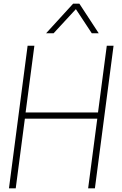

<svg xmlns="http://www.w3.org/2000/svg" viewBox="-20 -1030 666 1050"><path d="M499 0H462L512 -381H116L66 0H29L131 -780H168L120 -415H516L564 -780H601ZM520 -848H482L395 -980L273 -848H232L380 -1010H414Z"/></svg>

Font: Tanohe Sans ExtraLight
Style: Italic
Weight: 200
Designer: Village Type and Design LLC & Cristiano Sobral
Foundry: Cooper Hewitt Smithsonian Design Museum
Version: Version 1.00;September 29, 2021;FontCreator 13.0.0.2655 64-b